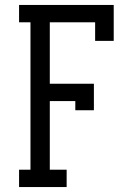

<svg xmlns="http://www.w3.org/2000/svg" viewBox="-20 -755 540 775"><path d="M57 0V-70H103V-665H57V-735H439V-590H364V-665H181V-417H359V-310H284V-347H181V-70H249V0Z"/></svg>

Font: Iosevka Curly Slab
Style: Regular
Weight: 400
Monospace: yes
Designer: Belleve Invis
Foundry: Belleve Invis
Version: Version 22.1.2; ttfautohint (v1.8.4)